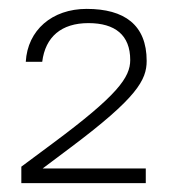

<svg xmlns="http://www.w3.org/2000/svg" viewBox="-20 -753 393 432"><path d="M28 -341H308V-374H76L140 -422C288 -533 310 -573 310 -616C310 -697 260 -733 175 -733C97 -733 42 -685 38 -614H75C82 -670 118 -701 179 -701C239 -701 273 -674 273 -618C273 -579 245 -539 98 -430L28 -378Z"/></svg>

Font: Perun ExtraLight
Style: Regular
Weight: 200
Foundry: Copyright (c) Stefan Peev, Context Ltd, 2016
Version: Version 1.089